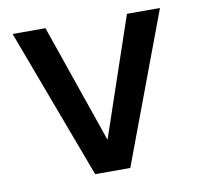

<svg xmlns="http://www.w3.org/2000/svg" viewBox="-63 -565 653 630"><g transform="rotate(-10 264.0 -250.0)"><path d="M18 -500H127.5L264.5 -104L399 -500H509L322 0H205Z"/></g></svg>

Font: Overused Grotesk Medium
Style: Regular
Weight: 525
Version: Version 0.004